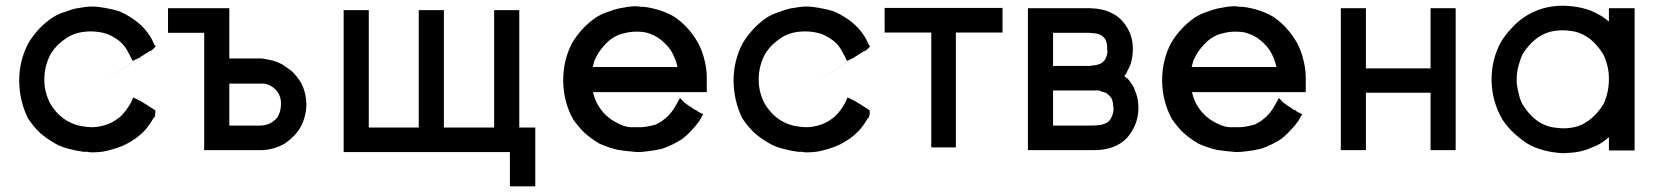

<svg xmlns="http://www.w3.org/2000/svg" viewBox="-20 -530 5883 679"><path d="M303.7 8.8Q295.9 8.8 290 6.8H277.3H275.4Q247.1 2.9 222.7 -3.9Q194.3 -10.7 171.9 -24.4Q144.5 -40 121.1 -60.5Q98.6 -82 81.1 -108.4L80.1 -109.4Q48.8 -170.9 47.9 -243.2V-245.1Q47.9 -315.4 80.1 -377Q95.7 -403.3 119.1 -428.7Q143.6 -454.1 169.9 -470.7Q190.4 -482.4 210.9 -488.3Q230.5 -496.1 248 -500Q288.1 -506.8 297.9 -506.8H299.8H305.7Q326.2 -506.8 351.6 -502Q379.9 -497.1 401.4 -490.2Q442.4 -472.7 473.6 -445.3Q490.2 -430.7 502.9 -413.1Q515.6 -396.5 523.4 -377L530.3 -365.2L520.5 -355.5Q514.6 -349.6 507.8 -348.6L502.9 -344.7L494.1 -339.8Q151.4 -114.3 492.2 -338.9Q489.3 -336.9 487.3 -335Q485.4 -333 480.5 -332Q478.5 -330.1 475.6 -327.1L473.6 -326.2L466.8 -323.2L449.2 -314.5L440.4 -332L436.5 -338.9Q423.8 -367.2 402.3 -384.8Q386.7 -397.5 361.3 -409.2Q332 -418.9 301.8 -418.9Q278.3 -418.9 257.8 -414.1Q237.3 -409.2 217.8 -397.5Q200.2 -385.7 185.5 -372.1Q170.9 -357.4 159.2 -338.9Q137.7 -298.8 136.7 -252Q136.7 -250 136.7 -248Q136.7 -203.1 158.2 -163.1Q180.7 -125 215.8 -103.5Q243.2 -87.9 267.6 -84Q292 -80.1 305.2 -80.1Q318.4 -80.1 333 -83Q363.3 -88.9 384.8 -102.5Q395.5 -109.4 405.3 -117.2Q427.7 -138.7 443.4 -168L451.2 -185.5L468.8 -176.8L472.7 -174.8L475.6 -173.8L476.6 -172.9L486.3 -167L496.1 -161.1Q503.9 -156.2 507.3 -153.8Q510.7 -151.4 513.7 -149.9Q516.6 -148.4 529.3 -139.6V-128.9Q529.3 -122.1 525.4 -113.3H523.4Q508.8 -87.9 494.6 -71.8Q480.5 -55.7 459 -40Q426.8 -17.6 396.5 -7.8Q379.9 -2 357.9 3.4Q335.9 8.8 303.7 8.8Z M702.1 -414.1H696.3H670.9H650.4H630.9H612.3H593.8H574.2V-431.6V-434.6V-438.5V-447.3V-457V-461.9V-467.8V-475.6V-483.4V-501H592.8H595.7H599.6H637.7H674.8H701.2H726.6H750H772.5H791V-481.4V-477.5V-474.6V-433.6V-393.6V-365.2V-336.9V-327.1V-323.2H797.9H824.2H843.8H864.3H871.1H877H884.8H894.5H902.3H903.3Q908.2 -322.3 911.1 -322.3H912.1Q929.7 -319.3 946.3 -315.4Q961.9 -310.5 977.5 -302.7Q995.1 -291 1010.7 -279.3Q1026.4 -264.6 1039.1 -246.1Q1062.5 -210 1063.5 -161.1Q1063.5 -160.2 1064.5 -160.2H1063.5Q1062.5 -114.3 1041 -77.1Q1019.5 -43 982.4 -19.5Q954.1 -4.9 926.8 -1Q921.9 0 918 0Q913.1 0 909.2 1H904.3Q900.4 1 896.5 1H856.4H814.5H789.1H760.7H741.2H720.7H702.1ZM897.5 -234.4H881.8H865.2H842.8H821.3H800.8H791V-215.8V-183.6V-150.4V-106.4V-85.9H795.9H816.4H836.9H875H897.5Q910.2 -85.9 919.9 -88.4Q929.7 -90.8 938.5 -95.7Q945.3 -99.6 953.1 -106.4Q960.9 -113.3 964.8 -122.1Q973.6 -139.6 973.6 -162.1Q974.6 -193.4 953.1 -214.8Q947.3 -220.7 938.5 -225.6Q921.9 -234.4 910.2 -234.4Z M1549.8 -79.1H1727.5V-494.1H1745.1H1748H1750H1759.8H1769.5H1776.4H1782.2H1790H1797.9H1816.4V-79.1H1818.4H1827.1H1835.9H1845.7H1854.5H1873V-60.5V-56.6V-53.7V-18.6V17.6V42V66.4V87.9V110.4V128.9H1854.5H1852.5H1848.6H1838.9H1829.1H1823.2H1817.4H1809.6H1801.8H1783.2V109.4V105.5V102.5V75.2V47.9V28.3V9.8V7.8H1195.3V-494.1H1213.9H1215.8H1219.7H1228.5H1238.3H1244.1H1250H1257.8H1265.6H1284.2V-79.1H1460.9V-494.1H1478.5H1481.4H1485.4H1495.1H1503.9H1510.7H1516.6H1524.4H1532.2H1549.8Z M2479.5 -236.3V-233.4V-228.5V-222.7V-204.1H2077.1Q2085 -172.9 2096.7 -155.3Q2116.2 -123 2149.4 -102.5Q2184.6 -81.1 2210.9 -80.1Q2236.3 -80.1 2245.1 -80.1Q2253.9 -80.1 2268.6 -82.5Q2283.2 -85 2299.8 -89.8Q2309.6 -94.7 2319.3 -100.6Q2329.1 -108.4 2338.9 -116.2Q2358.4 -134.8 2371.1 -159.2L2384.8 -183.6L2401.4 -166Q2404.3 -165 2406.2 -163.1Q2410.2 -160.2 2414.1 -157.2Q2426.8 -149.4 2430.2 -147Q2433.6 -144.5 2435.5 -142.6L2441.4 -140.6L2443.4 -139.6Q2447.3 -136.7 2449.2 -134.8L2466.8 -126Q2456.1 -106.4 2454.6 -104.5Q2453.1 -102.5 2452.1 -100.6Q2439.5 -83 2424.8 -68.4Q2409.2 -50.8 2390.6 -37.1Q2358.4 -16.6 2321.3 -3.9Q2292 2.9 2270.5 4.9Q2249 7.8 2234.4 7.8H2233.4Q2197.3 4.9 2165 0Q2131.8 -7.8 2098.6 -22.5L2097.7 -23.4Q2071.3 -39.1 2047.9 -59.6Q2026.4 -80.1 2008.8 -105.5L2007.8 -106.4Q1972.7 -168.9 1971.7 -243.2V-246.1Q1971.7 -318.4 2003.9 -378.9Q2019.5 -405.3 2041 -428.2Q2062.5 -451.2 2089.8 -469.7Q2111.3 -482.4 2130.9 -488.3Q2150.4 -496.1 2168 -500Q2201.2 -506.8 2221.7 -507.8H2230.5Q2238.3 -507.8 2245.1 -505.9H2255.9H2257.8Q2286.1 -502 2311.5 -494.1Q2338.9 -485.4 2361.3 -472.7Q2413.1 -439.5 2447.3 -380.9Q2463.9 -351.6 2472.7 -312.5Q2479.5 -284.2 2479.5 -253.9Q2479.5 -246.1 2479.5 -239.3ZM2076.2 -293H2376Q2369.1 -324.2 2352.5 -351.6Q2335.9 -377 2304.7 -398.4Q2274.4 -415 2252.9 -417Q2239.3 -418 2236.3 -418Q2233.4 -418 2231.9 -418Q2230.5 -418 2229.5 -418Q2207 -418 2186.5 -412.1Q2166 -408.2 2146.5 -395.5Q2132.8 -386.7 2120.1 -373Q2107.4 -359.4 2097.7 -344.7Q2088.9 -330.1 2082 -315.4Q2079.1 -303.7 2076.2 -293Z M2830.1 8.8Q2822.3 8.8 2816.4 6.8H2803.7H2801.8Q2773.4 2.9 2749 -3.9Q2720.7 -10.7 2698.2 -24.4Q2670.9 -40 2647.5 -60.5Q2625 -82 2607.4 -108.4L2606.4 -109.4Q2575.2 -170.9 2574.2 -243.2V-245.1Q2574.2 -315.4 2606.4 -377Q2622.1 -403.3 2645.5 -428.7Q2669.9 -454.1 2696.3 -470.7Q2716.8 -482.4 2737.3 -488.3Q2756.8 -496.1 2774.4 -500Q2814.5 -506.8 2824.2 -506.8H2826.2H2832Q2852.5 -506.8 2877.9 -502Q2906.2 -497.1 2927.7 -490.2Q2968.8 -472.7 3000 -445.3Q3016.6 -430.7 3029.3 -413.1Q3042 -396.5 3049.8 -377L3056.6 -365.2L3046.9 -355.5Q3041 -349.6 3034.2 -348.6L3029.3 -344.7L3020.5 -339.8Q2677.7 -114.3 3018.6 -338.9Q3015.6 -336.9 3013.7 -335Q3011.7 -333 3006.8 -332Q3004.9 -330.1 3002 -327.1L3000 -326.2L2993.2 -323.2L2975.6 -314.5L2966.8 -332L2962.9 -338.9Q2950.2 -367.2 2928.7 -384.8Q2913.1 -397.5 2887.7 -409.2Q2858.4 -418.9 2828.1 -418.9Q2804.7 -418.9 2784.2 -414.1Q2763.7 -409.2 2744.1 -397.5Q2726.6 -385.7 2711.9 -372.1Q2697.3 -357.4 2685.5 -338.9Q2664.1 -298.8 2663.1 -252Q2663.1 -250 2663.1 -248Q2663.1 -203.1 2684.6 -163.1Q2707 -125 2742.2 -103.5Q2769.5 -87.9 2793.9 -84Q2818.4 -80.1 2831.5 -80.1Q2844.7 -80.1 2859.4 -83Q2889.6 -88.9 2911.1 -102.5Q2921.9 -109.4 2931.6 -117.2Q2954.1 -138.7 2969.7 -168L2977.5 -185.5L2995.1 -176.8L2999 -174.8L3002 -173.8L3002.9 -172.9L3012.7 -167L3022.5 -161.1Q3030.3 -156.2 3033.7 -153.8Q3037.1 -151.4 3040 -149.9Q3043 -148.4 3055.7 -139.6V-128.9Q3055.7 -122.1 3051.8 -113.3H3049.8Q3035.2 -87.9 3021 -71.8Q3006.8 -55.7 2985.4 -40Q2953.1 -17.6 2922.9 -7.8Q2906.2 -2 2884.3 3.4Q2862.3 8.8 2830.1 8.8Z M3360.4 -415V-8.8H3342.8H3339.8H3337.9H3328.1H3318.4H3312.5H3305.7H3297.9H3291H3273.4V-415H3258.8H3224.6H3199.2H3172.9H3151.4H3127.9H3109.4Q3109.4 -426.8 3108.4 -438.5V-447.3V-457V-461.9V-468.8V-476.6V-484.4V-502H3525.4V-484.4V-481.4V-478.5V-474.6V-472.7Q3525.4 -473.6 3525.4 -466.8V-460V-453.1V-448.2V-440.4V-432.6V-415H3505.9H3502H3498H3461.9H3423.8H3398.4H3373ZM3109.4 -407.2Q3109.4 -407.2 3109.4 -407.2ZM3109.4 -415H3108.4V-432.6Q3109.4 -422.9 3109.4 -415Z M4005.9 -150.4V-141.6V-140.6Q4002.9 -85.9 3966.8 -43.9Q3955.1 -31.2 3940.4 -22Q3925.8 -12.7 3903.3 -5.9Q3879.9 1 3848.6 1H3615.2V-501H3833Q3880.9 -500 3912.1 -483.4Q3943.4 -468.8 3964.8 -434.6Q3986.3 -400.4 3986.3 -357.4Q3986.3 -328.1 3977.5 -300.8Q3973.6 -290 3967.8 -281.2Q3964.8 -271.5 3956.1 -260.7Q3968.8 -251 3968.8 -251Q3976.6 -242.2 3982.4 -232.4Q3990.2 -222.7 3993.2 -210.9Q4005.9 -183.6 4005.9 -150.4ZM3704.1 -296.9H3713.9H3738.3H3762.7H3788.1H3812.5H3824.2H3833Q3844.7 -297.9 3855.5 -299.8Q3866.2 -301.8 3875 -306.6Q3878.9 -308.6 3883.8 -314.5Q3886.7 -316.4 3889.2 -321.3Q3891.6 -326.2 3894 -333.5Q3896.5 -340.8 3896.5 -351.6L3895.5 -352.5V-361.3Q3895.5 -377 3888.7 -391.6Q3885.7 -395.5 3882.8 -398.4Q3877.9 -403.3 3873 -406.2Q3859.4 -412.1 3847.2 -412.6Q3835 -413.1 3833 -414.1H3815.4H3797.9H3773.4H3748H3716.8H3704.1V-402.3V-376V-347.7V-311.5ZM3849.6 -210H3829.1H3807.6H3779.3H3750H3724.6H3704.1V-196.3V-168V-139.6V-101.6V-85.9H3718.8H3744.1H3771.5H3798.8H3825.2Q3844.7 -85.9 3861.8 -86.9Q3878.9 -87.9 3893.6 -95.7Q3898.4 -97.7 3903.3 -103.5Q3907.2 -108.4 3910.2 -114.3Q3918 -128.9 3918 -146.5Q3918 -148.4 3918 -149.4L3917 -150.4Q3917 -169.9 3910.2 -183.6Q3902.3 -194.3 3891.6 -201.2Q3884.8 -204.1 3878.9 -205.1Q3873 -208 3867.2 -210H3866.2H3863.3Q3859.4 -210 3854.5 -210Z M4597.7 -236.3V-233.4V-228.5V-222.7V-204.1H4195.3Q4203.1 -172.9 4214.8 -155.3Q4234.4 -123 4267.6 -102.5Q4302.7 -81.1 4329.1 -80.1Q4354.5 -80.1 4363.3 -80.1Q4372.1 -80.1 4386.7 -82.5Q4401.4 -85 4418 -89.8Q4427.7 -94.7 4437.5 -100.6Q4447.3 -108.4 4457 -116.2Q4476.6 -134.8 4489.3 -159.2L4502.9 -183.6L4519.5 -166Q4522.5 -165 4524.4 -163.1Q4528.3 -160.2 4532.2 -157.2Q4544.9 -149.4 4548.3 -147Q4551.8 -144.5 4553.7 -142.6L4559.6 -140.6L4561.5 -139.6Q4565.4 -136.7 4567.4 -134.8L4585 -126Q4574.2 -106.4 4572.8 -104.5Q4571.3 -102.5 4570.3 -100.6Q4557.6 -83 4543 -68.4Q4527.3 -50.8 4508.8 -37.1Q4476.6 -16.6 4439.5 -3.9Q4410.2 2.9 4388.7 4.9Q4367.2 7.8 4352.5 7.8H4351.6Q4315.4 4.9 4283.2 0Q4250 -7.8 4216.8 -22.5L4215.8 -23.4Q4189.5 -39.1 4166 -59.6Q4144.5 -80.1 4127 -105.5L4126 -106.4Q4090.8 -168.9 4089.8 -243.2V-246.1Q4089.8 -318.4 4122.1 -378.9Q4137.7 -405.3 4159.2 -428.2Q4180.7 -451.2 4208 -469.7Q4229.5 -482.4 4249 -488.3Q4268.6 -496.1 4286.1 -500Q4319.3 -506.8 4339.8 -507.8H4348.6Q4356.4 -507.8 4363.3 -505.9H4374H4376Q4404.3 -502 4429.7 -494.1Q4457 -485.4 4479.5 -472.7Q4531.2 -439.5 4565.4 -380.9Q4582 -351.6 4590.8 -312.5Q4597.7 -284.2 4597.7 -253.9Q4597.7 -246.1 4597.7 -239.3ZM4194.3 -293H4494.1Q4487.3 -324.2 4470.7 -351.6Q4454.1 -377 4422.9 -398.4Q4392.6 -415 4371.1 -417Q4357.4 -418 4354.5 -418Q4351.6 -418 4350.1 -418Q4348.6 -418 4347.7 -418Q4325.2 -418 4304.7 -412.1Q4284.2 -408.2 4264.6 -395.5Q4251 -386.7 4238.3 -373Q4225.6 -359.4 4215.8 -344.7Q4207 -330.1 4200.2 -315.4Q4197.3 -303.7 4194.3 -293Z M4810.5 -288.1H5039.1V-312.5V-358.4V-390.6V-423.8V-452.1V-481.4V-501H5056.6H5059.6H5061.5H5065.4H5068.4H5075.2H5081.1H5087.9H5093.8H5101.6H5109.4H5127.9V1H5109.4H5106.4H5103.5H5094.7H5085H5078.1H5071.3H5063.5H5056.6H5039.1V-202.1H4810.5V-178.7V-135.7V-104.5V-72.3V-44.9V-17.6V1H4792H4790H4787.1H4777.3H4767.6H4761.7H4754.9H4748H4740.2H4721.7V-501H4740.2H4743.2H4746.1H4754.9H4764.6H4771.5H4777.3H4785.2H4792H4810.5Z M5669.9 -458V-470.7V-483.4V-501H5688.5H5691.4H5695.3H5698.2H5700.2H5707H5714.8H5720.7H5726.6H5734.4H5742.2H5760.7V2H5742.2H5740.2H5736.3H5726.6H5716.8H5710.9H5705.1H5697.3H5688.5H5669.9V-15.6V-17.6V-21.5V-42V-44.9Q5649.4 -26.4 5627 -15.6Q5609.4 -7.8 5591.8 -1Q5564.5 7.8 5539.6 9.8Q5514.6 11.7 5511.2 11.7Q5507.8 11.7 5507.8 11.7H5506.8Q5432.6 7.8 5380.9 -22.5Q5353.5 -41 5332.5 -60.5Q5311.5 -80.1 5293.9 -106.4Q5256.8 -168.9 5254.9 -243.2V-244.1V-250Q5254.9 -319.3 5287.1 -379.9Q5303.7 -407.2 5324.2 -428.7Q5370.1 -480.5 5435.5 -500Q5469.7 -509.8 5507.8 -509.8H5508.8Q5585 -507.8 5633.8 -478.5Q5649.4 -470.7 5663.1 -459Q5668 -455.1 5669.9 -454.1ZM5343.8 -250Q5343.8 -249 5343.8 -244.1V-242.2V-236.3Q5345.7 -216.8 5351.6 -196.3Q5355.5 -177.7 5364.3 -161.1Q5388.7 -121.1 5423.8 -97.7Q5451.2 -82 5475.1 -79.1Q5499 -76.2 5507.8 -76.2Q5532.2 -76.2 5554.7 -82Q5576.2 -87.9 5597.7 -103.5Q5627 -124 5650.4 -161.1Q5669.9 -203.1 5669.9 -250.5Q5669.9 -297.9 5649.4 -338.9Q5637.7 -357.4 5623 -373.5Q5608.4 -389.6 5589.8 -401.4Q5563.5 -417 5540 -419.9Q5516.6 -422.9 5507.8 -422.9Q5482.4 -422.9 5460 -417Q5418 -404.3 5388.7 -370.1Q5375 -355.5 5364.3 -337.9Q5357.4 -323.2 5350.6 -299.3Q5343.8 -275.4 5343.8 -250Z"/></svg>

Font: LeFont
Style: Default
Weight: 400
Designer: Leryon MEDIA
Version: Version 1.0